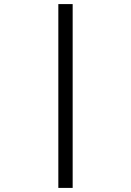

<svg xmlns="http://www.w3.org/2000/svg" viewBox="-20 -780 640 938"><path d="M265 138V-760H335V138Z"/></svg>

Font: IBM Plex Mono
Style: Regular
Weight: 400
Monospace: yes
Designer: Mike Abbink, Paul van der Laan, Pieter van Rosmalen
Foundry: Bold Monday
Version: Version 2.3